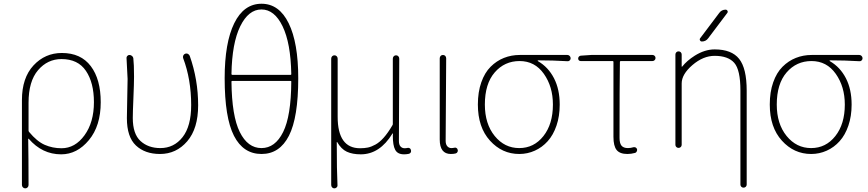

<svg xmlns="http://www.w3.org/2000/svg" viewBox="-20 -827 4735 1047"><path d="M99.6 181.6V-281.2Q99.6 -402.3 162.6 -470.2Q225.6 -538.1 317.4 -538.1Q420.9 -538.1 475.1 -466.3Q529.3 -394.5 529.3 -269.5Q529.3 -140.6 464.8 -63Q400.4 14.6 313.5 14.6Q210 14.6 136.7 -70.3Q135.7 -70.3 134.8 -70.3Q133.8 -70.3 133.8 -69.3Q135.7 34.2 135.7 181.6Q135.7 189.5 130.4 194.8Q125 200.2 117.7 200.2Q110.4 200.2 105 194.8Q99.6 189.5 99.6 181.6ZM315.4 -18.6Q389.6 -18.6 440.9 -89.4Q492.2 -160.2 492.2 -269.5Q492.2 -376 448.7 -440.4Q405.3 -504.9 315.4 -504.9Q239.3 -504.9 187.5 -444.3Q135.7 -383.8 135.7 -266.6V-115.2Q135.7 -111.3 138.7 -107.4Q181.6 -55.7 224.1 -37.1Q266.6 -18.6 315.4 -18.6Z M852.5 12.7Q770.5 12.7 721.2 -33.7Q671.9 -80.1 671.9 -182.6Q671.9 -218.8 673.8 -289.6Q675.8 -360.4 675.8 -396.5L669.9 -511.7Q669.9 -516.6 673.8 -521.5Q678.7 -527.3 685.5 -527.3Q693.4 -527.3 699.7 -522Q706.1 -516.6 707 -509.8Q710.9 -477.5 710.9 -409.2Q710.9 -372.1 707.5 -292.5Q704.1 -212.9 704.1 -183.6Q704.1 -96.7 746.1 -58.1Q788.1 -19.5 854.5 -19.5Q928.7 -19.5 975.6 -79.1Q1022.5 -138.7 1022.5 -253.9Q1022.5 -394.5 978.5 -510.7Q976.6 -517.6 979.5 -524.4Q982.4 -531.2 990.2 -534.2Q993.2 -535.2 996.1 -535.2Q1001 -535.2 1004.9 -533.2Q1011.7 -529.3 1014.6 -522.5Q1060.5 -392.6 1060.5 -252.9Q1060.5 -126 1001 -56.6Q941.4 12.7 852.5 12.7Z M1568.4 -381.8Q1569.3 -385.7 1564.5 -385.7H1246.1Q1242.2 -385.7 1242.2 -381.8Q1244.1 -194.3 1287.6 -106.9Q1331.1 -19.5 1405.8 -19.5Q1480.5 -19.5 1523.9 -106.9Q1567.4 -194.3 1568.4 -381.8ZM1242.2 -423.8Q1242.2 -418.9 1246.1 -418.9H1564.5Q1569.3 -418.9 1568.4 -423.8Q1565.4 -591.8 1521 -683.6Q1476.6 -775.4 1405.8 -775.4Q1335 -775.4 1290 -683.6Q1245.1 -591.8 1242.2 -423.8ZM1406.2 -806.6Q1502 -806.6 1554.2 -700.2Q1606.4 -593.8 1606.4 -400.4Q1606.4 -186.5 1555.7 -86.9Q1504.9 12.7 1406.2 12.7Q1306.6 12.7 1255.9 -86.4Q1205.1 -185.5 1205.1 -400.4Q1205.1 -593.8 1257.3 -700.2Q1309.6 -806.6 1406.2 -806.6Z M1786.1 181.6V-506.8Q1786.1 -514.6 1791 -520Q1795.9 -525.4 1803.7 -525.4Q1811.5 -525.4 1816.4 -520Q1821.3 -514.6 1821.3 -506.8V-190.4Q1821.3 -18.6 1943.4 -18.6Q1967.8 -18.6 1986.3 -22.5Q2004.9 -26.4 2027.3 -38.6Q2049.8 -50.8 2072.8 -76.7Q2095.7 -102.5 2119.1 -142.6Q2122.1 -146.5 2122.1 -150.4V-506.8Q2122.1 -514.6 2127 -520Q2131.8 -525.4 2139.6 -525.4Q2147.5 -525.4 2152.3 -520Q2157.2 -514.6 2157.2 -506.8Q2155.3 -208 2155.3 -57.6Q2155.3 -38.1 2164.1 -28.3Q2172.9 -18.6 2186.5 -18.6Q2194.3 -18.6 2203.1 -20.5Q2209 -21.5 2214.4 -18.6Q2219.7 -15.6 2220.7 -8.8Q2221.7 -5.9 2221.7 -3.9Q2221.7 7.8 2210 11.7Q2197.3 14.6 2183.6 14.6Q2147.5 14.6 2134.8 -10.7Q2122.1 -34.2 2122.1 -86.9Q2122.1 -91.8 2123 -98.6Q2123 -99.6 2122.1 -99.6Q2121.1 -99.6 2120.1 -98.6Q2050.8 14.6 1947.3 14.6Q1902.3 14.6 1871.6 0.5Q1840.8 -13.7 1818.4 -52.7Q1818.4 -52.7 1817.4 -52.7Q1816.4 -52.7 1816.4 -51.8Q1816.4 103.5 1820.3 181.6Q1821.3 189.5 1815.9 194.8Q1810.5 200.2 1803.2 200.2Q1795.9 200.2 1791 194.8Q1786.1 189.5 1786.1 181.6Z M2438.5 12.7Q2377.9 12.7 2377.9 -66.4V-508.8Q2377.9 -516.6 2382.8 -522Q2387.7 -527.3 2395.5 -527.3Q2403.3 -527.3 2408.2 -522Q2413.1 -516.6 2413.1 -508.8Q2410.2 -83 2410.2 -58.6Q2410.2 -40 2418.9 -29.8Q2427.7 -19.5 2441.4 -19.5Q2449.2 -19.5 2458 -21.5Q2463.9 -23.4 2469.2 -20Q2474.6 -16.6 2475.6 -10.7Q2476.6 -8.8 2476.6 -6.8Q2476.6 -2 2474.6 2Q2471.7 7.8 2464.8 9.8Q2453.1 12.7 2438.5 12.7Z M2811.5 12.7Q2717.8 12.7 2651.9 -60.1Q2585.9 -132.8 2585.9 -256.8Q2585.9 -325.2 2604.5 -377.9Q2623 -430.7 2655.3 -462.9Q2687.5 -495.1 2728 -511.2Q2768.6 -527.3 2814.5 -527.3H3074.2Q3081.1 -527.3 3086.4 -522Q3091.8 -516.6 3091.8 -509.3Q3091.8 -502 3086.4 -497.1Q3081.1 -492.2 3074.2 -493.2Q2993.2 -498 2914.1 -498Q2912.1 -498 2912.1 -496.1Q2912.1 -494.1 2914.1 -493.2Q2969.7 -460.9 3001 -400.4Q3032.2 -339.8 3032.2 -256.8Q3032.2 -193.4 3014.6 -142.1Q2997.1 -90.8 2966.8 -57.1Q2936.5 -23.4 2896.5 -5.4Q2856.4 12.7 2811.5 12.7ZM2811.5 -19.5Q2891.6 -19.5 2943.4 -85Q2995.1 -150.4 2995.1 -256.8Q2995.1 -354.5 2945.8 -424.3Q2896.5 -494.1 2813.5 -494.1Q2731.4 -494.1 2677.7 -432.1Q2624 -370.1 2624 -256.8Q2624 -151.4 2677.7 -85.4Q2731.4 -19.5 2811.5 -19.5Z M3401.4 12.7Q3360.4 12.7 3342.8 -8.8Q3325.2 -30.3 3325.2 -81.1V-489.3Q3325.2 -494.1 3321.3 -494.1H3146.5Q3140.6 -494.1 3136.7 -498Q3132.8 -502 3132.8 -507.8Q3132.8 -513.7 3136.7 -518.1Q3140.6 -522.5 3146.5 -523.4L3204.1 -527.3H3538.1Q3544.9 -527.3 3549.8 -522.5Q3554.7 -517.6 3554.7 -510.7Q3554.7 -503.9 3549.8 -499Q3544.9 -494.1 3538.1 -494.1H3365.2Q3360.4 -494.1 3360.4 -489.3Q3358.4 -350.6 3358.4 -75.2Q3358.4 -45.9 3369.1 -32.7Q3379.9 -19.5 3404.3 -19.5Q3418.9 -19.5 3435.5 -24.4Q3441.4 -25.4 3446.8 -22.5Q3452.1 -19.5 3454.1 -12.7Q3455.1 -6.8 3452.1 -1Q3449.2 4.9 3443.4 6.8Q3421.9 12.7 3401.4 12.7Z M3841.8 -618.2Q3829.1 -600.6 3806.6 -600.6Q3800.8 -600.6 3797.4 -606.4Q3793.9 -612.3 3797.9 -618.2L3902.3 -756.8Q3915 -774.4 3937.5 -774.4Q3943.4 -774.4 3946.8 -768.6Q3950.2 -762.7 3946.3 -756.8ZM3697.3 -464.8Q3697.3 -462.9 3698.2 -462.9Q3699.2 -462.9 3700.2 -463.9Q3725.6 -496.1 3768.6 -523.4Q3823.2 -557.6 3877 -557.6Q3969.7 -557.6 4010.7 -505.9Q4051.8 -454.1 4051.8 -333V179.7Q4051.8 186.5 4046.9 191.4Q4042 196.3 4034.7 196.3Q4027.3 196.3 4022.5 191.4Q4017.6 186.5 4017.6 179.7V-333Q4017.6 -446.3 3983.9 -484.4Q3950.2 -522.5 3877 -522.5Q3814.5 -522.5 3755.9 -472.2Q3697.3 -421.9 3697.3 -372.1V-37.1Q3697.3 -30.3 3692.4 -25.4Q3687.5 -20.5 3680.2 -20.5Q3672.9 -20.5 3668 -25.4Q3663.1 -30.3 3663.1 -37.1V-529.3Q3663.1 -537.1 3668 -542Q3672.9 -546.9 3680.2 -546.9Q3687.5 -546.9 3692.4 -542Q3697.3 -537.1 3697.3 -529.3Z M4403.3 12.7Q4309.6 12.7 4243.7 -60.1Q4177.7 -132.8 4177.7 -256.8Q4177.7 -325.2 4196.3 -377.9Q4214.8 -430.7 4247.1 -462.9Q4279.3 -495.1 4319.8 -511.2Q4360.4 -527.3 4406.2 -527.3H4666Q4672.9 -527.3 4678.2 -522Q4683.6 -516.6 4683.6 -509.3Q4683.6 -502 4678.2 -497.1Q4672.9 -492.2 4666 -493.2Q4585 -498 4505.9 -498Q4503.9 -498 4503.9 -496.1Q4503.9 -494.1 4505.9 -493.2Q4561.5 -460.9 4592.8 -400.4Q4624 -339.8 4624 -256.8Q4624 -193.4 4606.4 -142.1Q4588.9 -90.8 4558.6 -57.1Q4528.3 -23.4 4488.3 -5.4Q4448.2 12.7 4403.3 12.7ZM4403.3 -19.5Q4483.4 -19.5 4535.2 -85Q4586.9 -150.4 4586.9 -256.8Q4586.9 -354.5 4537.6 -424.3Q4488.3 -494.1 4405.3 -494.1Q4323.2 -494.1 4269.5 -432.1Q4215.8 -370.1 4215.8 -256.8Q4215.8 -151.4 4269.5 -85.4Q4323.2 -19.5 4403.3 -19.5Z"/></svg>

Font: Gen Jyuu Gothic ExtraLight
Style: Regular
Weight: 100
Designer: [Source Han Sans]
Ryoko NISHIZUKA  (kana & ideographs); Paul D. Hunt (Latin, Greek & Cyrillic); Wenlong ZHANG  (bopomofo
Version: Version 1.002.20150607